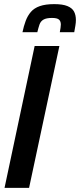

<svg xmlns="http://www.w3.org/2000/svg" viewBox="-20 -911 388 931"><path d="M2 0 148 -688H268L121 0ZM89 -755Q95 -784 104.5 -809.5Q114 -835 130 -853.5Q146 -872 173.5 -881.5Q201 -891 243 -891Q284 -891 307 -881.5Q330 -872 339 -855Q348 -838 348 -814Q348 -801 345.5 -786.5Q343 -772 340 -755H270Q272 -766 273.5 -775.5Q275 -785 275 -792Q275 -808 266 -816Q257 -824 232 -824Q205 -824 191 -816Q177 -808 171.5 -792Q166 -776 161 -755Z"/></svg>

Font: Saira Condensed SemiBold
Style: Italic
Weight: 600
Width: 3
Italic angle: -12°
Designer: Hector Gatti with collaboration of the Omnibus-Type team
Foundry: Omnibus-Type
Version: Version 1.101